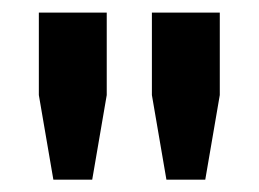

<svg xmlns="http://www.w3.org/2000/svg" viewBox="-20 -820 410 304"><path d="M64.5 -535.5 41.5 -669.5V-800H149V-669.5L126 -535.5ZM243.5 -535.5 220.5 -669.5V-800H328V-669.5L305 -535.5Z"/></svg>

Font: Big Shoulders Display Thin ExtraBold
Style: Regular
Weight: 800
Version: Version 2.002